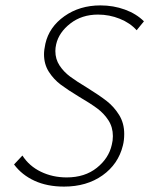

<svg xmlns="http://www.w3.org/2000/svg" viewBox="-20 -684 553 711"><path d="M398 -180Q398 -213 381.5 -238.5Q365 -264 340 -282.5Q315 -301 274 -325Q231 -351 205 -370.5Q179 -390 161 -418Q143 -446 143 -483Q143 -499 148 -522Q162 -584 218.5 -624Q275 -664 352 -664Q400 -664 442.5 -648.5Q485 -633 513 -605L486 -572Q462 -599 423.5 -614.5Q385 -630 343 -630Q283 -630 240.5 -597Q198 -564 188 -520Q185 -507 185 -495Q185 -465 200.5 -441.5Q216 -418 239.5 -400.5Q263 -383 303 -359Q348 -331 375 -310Q402 -289 421 -258.5Q440 -228 440 -188Q440 -164 435 -145Q418 -76 359.5 -34.5Q301 7 217 7Q155 7 108 -14.5Q61 -36 32 -75L63 -108Q88 -69 131.5 -48Q175 -27 227 -27Q294 -27 338.5 -62.5Q383 -98 394 -148Q398 -163 398 -180Z"/></svg>

Font: Ysabeau Light
Style: Italic
Weight: 300
Italic angle: -12°
Designer: Christian Thalmann (Catharsis Fonts)
Version: Version 0.003